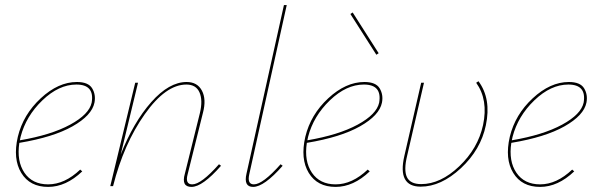

<svg xmlns="http://www.w3.org/2000/svg" viewBox="-20 -731 2340 754"><path d="M282 -409Q327 -409 342 -384Q357 -359 351 -328Q341 -278 265 -235Q189 -192 56 -170Q45 -98 76 -52.5Q107 -7 169 -7Q234 -7 295 -65L303 -58Q239 3 169 3Q97 3 63.5 -52Q30 -107 50 -194Q71 -281 140 -345Q209 -409 282 -409ZM340 -328Q352 -399 280 -399Q211 -399 146.5 -337Q82 -275 61 -194L58 -180Q181 -201 255.5 -241.5Q330 -282 340 -328Z M840 -86 848 -80Q775 3 732 3Q691 3 706 -49L765 -287Q777 -337 763.5 -368Q750 -399 712 -399Q631 -399 548.5 -282.5Q466 -166 424 0H413L511 -406H522L454 -124Q504 -251 574 -330Q644 -409 713 -409Q755 -409 773 -375Q791 -341 777 -288L717 -47Q706 -7 735 -7Q770 -7 840 -86Z M974 3Q936 3 948 -49L1095 -711H1106L959 -47Q950 -7 977 -7Q1012 -7 1082 -86L1090 -80Q1017 3 974 3Z M1467 -522 1458 -516 1356 -676 1365 -682ZM1411 -409Q1456 -409 1471 -384Q1486 -359 1480 -328Q1470 -278 1394 -235Q1318 -192 1185 -170Q1174 -98 1205 -52.5Q1236 -7 1298 -7Q1363 -7 1424 -65L1432 -58Q1368 3 1298 3Q1226 3 1192.5 -52Q1159 -107 1179 -194Q1200 -281 1269 -345Q1338 -409 1411 -409ZM1469 -328Q1481 -399 1409 -399Q1340 -399 1275.5 -337Q1211 -275 1190 -194L1187 -180Q1310 -201 1384.5 -241.5Q1459 -282 1469 -328Z M1645 -406 1579 -120Q1565 -63 1578 -35.5Q1591 -8 1634 -8Q1710 -8 1783.5 -78Q1857 -148 1877 -240Q1898 -339 1850 -406L1859 -412Q1910 -343 1888 -239Q1868 -143 1790 -70.5Q1712 2 1632 2Q1540 2 1568 -119L1634 -406Z M2214 -409Q2259 -409 2274 -384Q2289 -359 2283 -328Q2273 -278 2197 -235Q2121 -192 1988 -170Q1977 -98 2008 -52.5Q2039 -7 2101 -7Q2166 -7 2227 -65L2235 -58Q2171 3 2101 3Q2029 3 1995.5 -52Q1962 -107 1982 -194Q2003 -281 2072 -345Q2141 -409 2214 -409ZM2272 -328Q2284 -399 2212 -399Q2143 -399 2078.5 -337Q2014 -275 1993 -194L1990 -180Q2113 -201 2187.5 -241.5Q2262 -282 2272 -328Z"/></svg>

Font: EauTestInfant Hairline
Style: Italic
Weight: 250
Italic angle: -12°
Designer: Christian Thalmann (Catharsis Fonts)
Version: Version 0.001;PS 000.001;hotconv 1.0.88;makeotf.lib2.5.64775